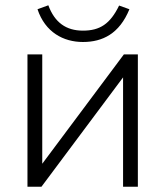

<svg xmlns="http://www.w3.org/2000/svg" viewBox="-20 -707 626 727"><path d="M84 0H137L446 -414V0H502V-501H449L140 -87V-501H84ZM294 -548C368 -548 432 -579 470 -672L431 -686C397 -616 358 -591 294 -591C230 -591 187 -622 163 -687L122 -672C151 -585 220 -548 294 -548Z"/></svg>

Font: Poppy and Pepper Light
Style: Regular
Weight: 300
Designer: Thy Ha
Foundry: Thy Ha
Version: Version 0.001;Glyphs 3.2 (3227)